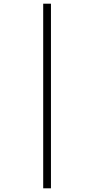

<svg xmlns="http://www.w3.org/2000/svg" viewBox="-20 -780 511 1040"><path d="M214 240H256V-760H214Z"/></svg>

Font: Noto Serif Myanmar Condensed Light
Style: Regular
Weight: 300
Width: 3
Designer: Ben Mitchell and the Monotype Design Team
Foundry: Monotype Imaging Inc.
Version: Version 2.106